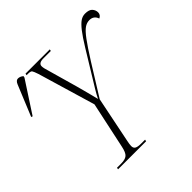

<svg xmlns="http://www.w3.org/2000/svg" viewBox="-253 -877 1030 1030"><g transform="rotate(-45 261.5 -362.5)"><path d="M67 0 69 -10H101Q131 -10 145.5 -22Q160 -34 168 -74L224 -336L127 -663Q118 -690 113 -697Q108 -704 88 -704H77L79 -714H263L261 -704H205Q168 -704 168 -681Q168 -666 177 -639L224 -473Q229 -455 235.5 -430.5Q242 -406 248 -382.5Q254 -359 258 -343Q268 -364 285 -392Q302 -420 323 -454Q372 -534 403.5 -585.5Q435 -637 457 -665Q479 -693 496 -704.5Q513 -716 532 -716Q563 -716 575 -702Q587 -688 587 -671Q587 -652 568 -643Q557 -675 524 -675Q504 -675 486 -662.5Q468 -650 442 -615Q416 -580 373.5 -512.5Q331 -445 263 -335L210 -74Q205 -51 205 -38Q205 -22 216.5 -16Q228 -10 251 -10H282L280 0ZM-56 -525 -64 -528 8 -703Q17 -725 32.5 -724.5Q48 -724 62 -712L60 -703Z"/></g></svg>

Font: Noto Serif Display Condensed ExtraLight
Style: Italic
Weight: 200
Width: 3
Italic angle: -12°
Designer: Monotype Design Team
Foundry: Monotype Imaging Inc.
Version: Version 2.009